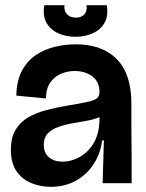

<svg xmlns="http://www.w3.org/2000/svg" viewBox="-20 -707 563 741"><path d="M176 14Q136 14 100.5 -0.5Q65 -15 43.5 -46.5Q22 -78 22 -129Q22 -176 40 -206Q58 -236 89 -254Q120 -272 158.5 -282Q197 -292 238 -299Q292 -308 319 -314Q346 -320 355 -328.5Q364 -337 364 -352Q364 -391 336.5 -412Q309 -433 268 -433Q242 -433 217 -423Q192 -413 175 -390Q158 -367 157 -327L43 -338Q44 -395 64.5 -433.5Q85 -472 118.5 -494.5Q152 -517 192 -526.5Q232 -536 271 -536Q375 -536 431 -478.5Q487 -421 487 -309V-213Q488 -160 488 -106.5Q488 -53 488 0H376Q377 -41 378.5 -81Q380 -121 381 -165H374Q368 -115 342 -74.5Q316 -34 273.5 -10Q231 14 176 14ZM222 -83Q254 -83 286.5 -100.5Q319 -118 341 -154Q363 -190 364 -246V-255Q343 -246 315.5 -241Q288 -236 259 -231Q230 -226 205 -217Q180 -208 164.5 -192Q149 -176 149 -148Q149 -117 169 -100Q189 -83 222 -83ZM151 -687H229Q226 -665 238.5 -652Q251 -639 273 -639Q294 -639 305.5 -651.5Q317 -664 314 -687H392Q399 -646 383.5 -619Q368 -592 338 -578.5Q308 -565 271 -565Q235 -565 205 -578.5Q175 -592 159.5 -619Q144 -646 151 -687Z"/></svg>

Font: Bricolage Grotesque 96pt SemiBold
Style: Regular
Weight: 600
Designer: Mathieu Triay
Foundry: Atelier Triay
Version: Version 1.001; ttfautohint (v1.8.4.7-5d5b);gftools[0.9.33.de